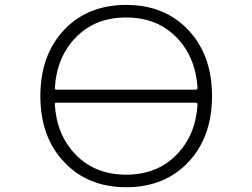

<svg xmlns="http://www.w3.org/2000/svg" viewBox="-20 -784 1040 792"><path d="M206.1 -420.9Q206.1 -414.1 212.9 -414.1H787.1Q794.9 -414.1 794.9 -420.9Q787.1 -547.9 709 -628.9Q628.9 -711.9 500.5 -711.9Q372.1 -711.9 292 -628.9Q213.9 -547.9 206.1 -420.9ZM212.9 -360.4Q206.1 -360.4 206.1 -353.5Q213.9 -226.6 292 -146.5Q372.1 -63.5 500.5 -63.5Q628.9 -63.5 709 -146.5Q787.1 -226.6 794.9 -353.5Q794.9 -360.4 787.1 -360.4ZM244.1 -116.2Q146.5 -218.8 146.5 -387.7Q146.5 -556.6 244.1 -660.2Q341.8 -763.7 500.5 -763.7Q659.2 -763.7 756.8 -660.2Q854.5 -556.6 854.5 -387.7Q854.5 -218.8 756.8 -115.2Q659.2 -11.7 500.5 -11.7Q341.8 -11.7 244.1 -116.2Z"/></svg>

Font: Rounded Mgen+ 1m light
Style: Regular
Weight: 200
Designer: [Source Han Sans]
Ryoko NISHIZUKA  (kana & ideographs); Paul D. Hunt (Latin, Greek & Cyrillic); Wenlong ZHANG  (bopomofo
Version: Version 1.059.20150602